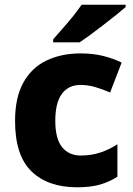

<svg xmlns="http://www.w3.org/2000/svg" viewBox="-20 -786 566 816"><path d="M308 10Q184 10 114 -57.5Q44 -125 44 -272Q44 -372 79.5 -435.5Q115 -499 178 -529Q241 -559 322 -559Q376 -559 419.5 -548Q463 -537 497 -520L448 -393Q413 -408 383 -416.5Q353 -425 322 -425Q271 -425 243 -387Q215 -349 215 -273Q215 -196 244 -160.5Q273 -125 323 -125Q367 -125 405.5 -137.5Q444 -150 479 -173V-35Q445 -13 405 -1.5Q365 10 308 10ZM514 -756Q498 -742 473 -722Q448 -702 419.5 -680Q391 -658 364.5 -638.5Q338 -619 318 -606H206V-619Q222 -638 245 -663.5Q268 -689 290 -716.5Q312 -744 327 -766H514Z"/></svg>

Font: Noto Sans Kannada ExtraBold
Style: Regular
Weight: 800
Designer: Jelle Bosma - Monotype Design Team
Foundry: Monotype Imaging Inc.
Version: Version 2.005; ttfautohint (v1.8.4.7-5d5b)